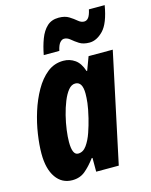

<svg xmlns="http://www.w3.org/2000/svg" viewBox="-117 -843 731 928"><g transform="rotate(-15 249.0 -378.5)"><path d="M129 10Q77 10 47 -33Q17 -76 17 -152Q17 -195 25 -249Q33 -303 50 -357Q67 -411 93 -457Q119 -503 154 -531Q189 -559 235 -559Q267 -559 292.5 -541Q318 -523 331 -482H334L359 -549H480L363 0H250V-69H246Q220 -34 193.5 -12Q167 10 129 10ZM189 -107Q214 -107 231.5 -131.5Q249 -156 261 -191Q273 -226 281 -259Q292 -305 295 -331.5Q298 -358 298 -378Q298 -438 262 -438Q243 -438 227.5 -419Q212 -400 199.5 -369Q187 -338 178 -302Q169 -266 164.5 -231.5Q160 -197 160 -172Q160 -107 189 -107ZM151 -610Q159 -653 172.5 -688.5Q186 -724 208.5 -745Q231 -766 267 -766Q298 -766 318 -753.5Q338 -741 352.5 -728.5Q367 -716 382 -716Q395 -716 404 -727.5Q413 -739 419 -767H498Q483 -679 450 -645Q417 -611 381 -611Q350 -611 330.5 -623.5Q311 -636 296.5 -648.5Q282 -661 266 -661Q255 -661 245 -649.5Q235 -638 229 -610Z"/></g></svg>

Font: Noto Sans ExtraCondensed ExtraBold
Style: Italic
Weight: 800
Width: 2
Italic angle: -12°
Designer: Monotype Design Team
Foundry: Monotype Imaging Inc.
Version: Version 2.013; ttfautohint (v1.8.4.7-5d5b)